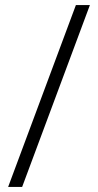

<svg xmlns="http://www.w3.org/2000/svg" viewBox="-20 -734 386 754"><path d="M12 0 278 -714H333L67 0Z"/></svg>

Font: Noto Sans Khmer Light
Style: Regular
Weight: 300
Version: Version 2.003